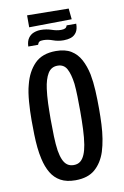

<svg xmlns="http://www.w3.org/2000/svg" viewBox="-100 -980 674 1043"><g transform="rotate(-10 237.0 -459.0)"><path d="M230 5Q181 5 148.5 -13Q116 -31 96.5 -64Q77 -97 67 -142Q60 -172 56.5 -206Q53 -240 52 -278.5Q51 -317 51 -357Q51 -383 52 -408.5Q53 -434 55 -459Q57 -484 60.5 -507.5Q64 -531 70 -552Q87 -620 128.5 -662.5Q170 -705 246 -705Q297 -705 329.5 -685Q362 -665 381 -629.5Q400 -594 410 -547Q418 -505 420.5 -456Q423 -407 423 -355Q423 -311 421 -269.5Q419 -228 413 -191Q407 -154 397 -122Q378 -64 338.5 -29.5Q299 5 230 5ZM235 -78Q257 -78 271.5 -89.5Q286 -101 295.5 -123.5Q305 -146 310 -177Q316 -214 318 -261.5Q320 -309 320 -360Q320 -402 319 -441.5Q318 -481 315 -512Q308 -566 292 -595.5Q276 -625 241 -625Q206 -625 187.5 -594.5Q169 -564 162 -511Q160 -494 158 -474Q156 -454 155.5 -433Q155 -412 154.5 -390Q154 -368 154 -345Q154 -295 155.5 -250Q157 -205 162 -171Q167 -141 176 -120Q185 -99 199.5 -88.5Q214 -78 235 -78ZM126 -857V-923L355 -920L361 -860ZM157 -755H103Q104 -784 116 -801Q128 -818 146.5 -825Q165 -832 185 -832Q216 -832 243.5 -822.5Q271 -813 294 -813Q309 -813 317 -817Q325 -821 328 -832H381Q381 -801 369 -784Q357 -767 338.5 -761Q320 -755 299 -755Q268 -755 241 -765Q214 -775 189 -775Q174 -775 167.5 -771Q161 -767 157 -755Z"/></g></svg>

Font: Truculenta SemiBold
Style: Regular
Weight: 600
Version: Version 1.002